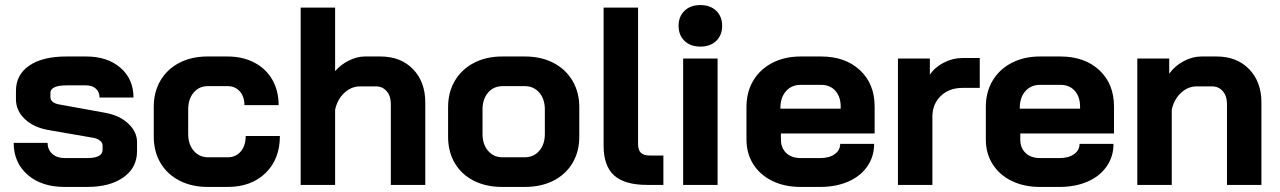

<svg xmlns="http://www.w3.org/2000/svg" viewBox="-20 -730 5052 758"><path d="M34 -166H168Q168 -139 186.5 -122.5Q205 -106 235 -106H325Q385 -106 385 -139V-156Q385 -166 375 -174.5Q365 -183 348 -186L175 -216Q114 -226 78.5 -259.5Q43 -293 43 -338V-371Q43 -435 95.5 -471Q148 -507 242 -507H320Q404 -507 455.5 -462.5Q507 -418 507 -345H373Q373 -367 358.5 -380Q344 -393 320 -393H244Q179 -393 179 -363V-347Q179 -336 187.5 -328.5Q196 -321 212 -318L394 -285Q451 -275 486 -242.5Q521 -210 521 -169V-133Q521 -68 467.5 -30Q414 8 325 8H235Q144 8 89 -40Q34 -88 34 -166Z M587 -191V-308Q587 -367 613.5 -412Q640 -457 688 -482Q736 -507 799 -507H878Q938 -507 984 -483Q1030 -459 1055 -415.5Q1080 -372 1080 -315H945Q945 -349 926.5 -369.5Q908 -390 878 -390H801Q766 -390 744.5 -364.5Q723 -339 723 -298V-201Q723 -160 745 -134.5Q767 -109 802 -109H879Q911 -109 930.5 -132Q950 -155 950 -193H1085Q1085 -102 1028.5 -47Q972 8 879 8H800Q737 8 688.5 -17Q640 -42 613.5 -87Q587 -132 587 -191Z M1167 -700H1303V-449Q1325 -475 1357.5 -491Q1390 -507 1420 -507H1482Q1562 -507 1610.5 -457Q1659 -407 1659 -325V0H1523V-320Q1523 -351 1506.5 -370Q1490 -389 1464 -389H1402Q1367 -389 1339.5 -363.5Q1312 -338 1303 -297V0H1167Z M1749 -190V-307Q1749 -366 1776 -411.5Q1803 -457 1851.5 -482Q1900 -507 1963 -507H2053Q2116 -507 2164.5 -482Q2213 -457 2240 -411.5Q2267 -366 2267 -307V-190Q2267 -131 2240 -86Q2213 -41 2164.5 -16.5Q2116 8 2052 8H1962Q1899 8 1850.5 -16.5Q1802 -41 1775.5 -86Q1749 -131 1749 -190ZM2050 -109Q2087 -109 2109 -134.5Q2131 -160 2131 -201V-298Q2131 -339 2109 -364.5Q2087 -390 2051 -390H1965Q1929 -390 1907 -364.5Q1885 -339 1885 -298V-201Q1885 -160 1907 -134.5Q1929 -109 1964 -109Z M2363 -154V-700H2499V-162Q2499 -138 2510 -127Q2521 -116 2545 -116H2599V0H2535Q2446 0 2404.5 -37.5Q2363 -75 2363 -154Z M2659 -628Q2659 -665 2682.5 -687.5Q2706 -710 2745 -710Q2784 -710 2807.5 -687.5Q2831 -665 2831 -628Q2831 -591 2807.5 -568.5Q2784 -546 2745 -546Q2706 -546 2682.5 -568.5Q2659 -591 2659 -628ZM2677 -499H2813V0H2677Z M2927 -179V-308Q2927 -367 2954 -412Q2981 -457 3029.5 -482Q3078 -507 3141 -507H3221Q3317 -507 3375 -453Q3433 -399 3433 -309V-203H3063V-179Q3063 -146 3084 -126Q3105 -106 3141 -106H3219Q3254 -106 3275.5 -121.5Q3297 -137 3297 -162H3431Q3431 -112 3404 -73Q3377 -34 3328.5 -13Q3280 8 3217 8H3141Q3078 8 3029.5 -15.5Q2981 -39 2954 -81.5Q2927 -124 2927 -179ZM3299 -301V-309Q3299 -348 3278 -371.5Q3257 -395 3222 -395H3141Q3105 -395 3083 -370Q3061 -345 3061 -304V-301Z M3525 -499H3651V-435Q3670 -464 3705.5 -482.5Q3741 -501 3780 -501H3848V-383H3780Q3727 -383 3694 -351Q3661 -319 3661 -269V0H3525Z M3872 -179V-308Q3872 -367 3899 -412Q3926 -457 3974.5 -482Q4023 -507 4086 -507H4166Q4262 -507 4320 -453Q4378 -399 4378 -309V-203H4008V-179Q4008 -146 4029 -126Q4050 -106 4086 -106H4164Q4199 -106 4220.5 -121.5Q4242 -137 4242 -162H4376Q4376 -112 4349 -73Q4322 -34 4273.5 -13Q4225 8 4162 8H4086Q4023 8 3974.5 -15.5Q3926 -39 3899 -81.5Q3872 -124 3872 -179ZM4244 -301V-309Q4244 -348 4223 -371.5Q4202 -395 4167 -395H4086Q4050 -395 4028 -370Q4006 -345 4006 -304V-301Z M4470 -499H4596V-439Q4618 -470 4653 -488.5Q4688 -507 4723 -507H4783Q4863 -507 4911.5 -457Q4960 -407 4960 -325V0H4824V-320Q4824 -351 4807.5 -370Q4791 -389 4765 -389H4705Q4670 -389 4642.5 -363.5Q4615 -338 4606 -297V0H4470Z"/></svg>

Font: Bai Jamjuree
Style: Bold
Weight: 700
Designer: Katatrad Aksorn Co.,Ltd.
Foundry: Cadson Demak Co.,Ltd.
Version: Version 1.000; ttfautohint (v1.6)